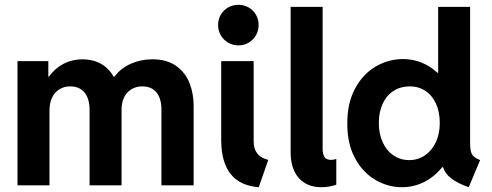

<svg xmlns="http://www.w3.org/2000/svg" viewBox="-20 -781 2073 809"><path d="M53.7 -523.4H183.6V-458H186Q211.9 -493.7 247.8 -512.2Q283.7 -530.8 328.1 -531.2Q372.6 -530.8 405.8 -512Q439 -493.2 458.5 -458H461.9Q489.3 -493.7 530.8 -512.2Q572.3 -530.8 621.1 -531.2Q683.6 -531.2 722.7 -502.9Q761.7 -474.6 778.8 -430.4Q795.9 -386.2 795.9 -335.9V0H660.2V-317.4Q660.6 -365.2 639.6 -391.1Q618.7 -417 580.1 -417Q541.5 -417 516.8 -391.1Q492.2 -365.2 492.2 -317.4V0H357.4V-317.4Q357.4 -365.2 336.2 -391.1Q314.9 -417 276.4 -417Q237.8 -417 213.4 -390.6Q189 -364.3 188.5 -315.4V0H53.7Z M912.1 -189.5V-523.4H1048.8V-186.5Q1048.3 -121.6 1110.4 -107.4L1070.3 7.8Q913.1 -3.9 912.1 -189.5ZM898.9 -675.8Q898.9 -699.2 910.2 -718.8Q921.4 -738.3 941.2 -749.5Q960.9 -760.7 984.9 -760.7Q1008.3 -760.7 1027.8 -749.5Q1047.4 -738.3 1058.6 -718.8Q1069.8 -699.2 1069.8 -675.8Q1069.8 -652.3 1058.6 -632.6Q1047.4 -612.8 1027.8 -601.3Q1008.3 -589.8 984.9 -589.8Q960.9 -589.8 941.2 -601.3Q921.4 -612.8 910.2 -632.6Q898.9 -652.3 898.9 -675.8Z M1204.6 -134.8V-752H1339.4V-151.4Q1339.8 -130.9 1347.4 -119.1Q1355 -107.4 1375.5 -107.4Q1386.2 -107.4 1397 -111.3V-2.9Q1384.3 2 1367.7 4.9Q1351.1 7.8 1334.5 7.8Q1292.5 7.8 1263.2 -10.5Q1233.9 -28.8 1219.5 -61Q1205.1 -93.3 1204.6 -134.8Z M1847.2 -76.2H1842.8Q1811 -36.6 1767.6 -14.4Q1724.1 7.8 1673.8 7.8Q1614.3 7.8 1561 -23.4Q1507.8 -54.7 1475.3 -115.5Q1442.9 -176.3 1443.4 -260.7Q1442.9 -345.2 1475.3 -406.5Q1507.8 -467.8 1561.5 -499.8Q1615.2 -531.7 1676.8 -532.2Q1719.2 -532.2 1756.1 -517.3Q1793 -502.4 1822.8 -474.6H1826.2V-752H1960.9V-170.9Q1961.4 -150.9 1965.3 -139.2Q1969.2 -127.4 1978 -120.1Q1986.8 -112.8 2002.9 -106.4L1955.1 7.8Q1907.7 -8.8 1881.3 -29.3Q1855 -49.8 1847.2 -76.2ZM1833 -262.7Q1833 -310.1 1816.7 -345.2Q1800.3 -380.4 1771.2 -398.9Q1742.2 -417.5 1706.1 -417Q1668 -417 1638.4 -398.2Q1608.9 -379.4 1592.5 -344.2Q1576.2 -309.1 1576.2 -262.7Q1576.2 -217.3 1592.3 -181.9Q1608.4 -146.5 1637.7 -126.5Q1667 -106.4 1704.1 -106.4Q1741.2 -106.4 1770.5 -126.5Q1799.8 -146.5 1816.4 -181.9Q1833 -217.3 1833 -262.7Z"/></svg>

Font: Reddit Sans Strawberry
Style: Bold
Weight: 700
Designer: Stephen Hutchings
Foundry: Reddit
Version: Version 1.013